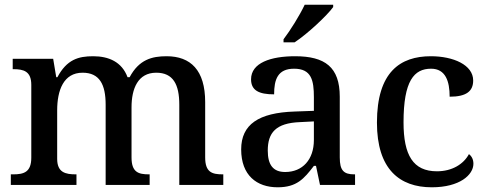

<svg xmlns="http://www.w3.org/2000/svg" viewBox="-20 -786 2071 816"><path d="M26 0H305V-45H302C258 -45 223 -53 223 -111V-317C223 -402 250 -477 331 -477C403 -477 429 -427 429 -341V0H616V-45H613C568 -45 539 -54 539 -117V-330C539 -409 566 -477 644 -477C716 -477 742 -427 742 -341V0H929V-45H926C881 -45 852 -54 852 -117V-352C852 -488 790 -547 688 -547C626 -547 571 -533 531 -458H522C498 -523 442 -547 376 -547C313 -547 264 -533 224 -458H219L206 -536H34V-492H37C81 -492 113 -483 113 -425V-116C113 -54 81 -45 36 -45H26Z M1185 -619V-606H1232C1287 -642 1371 -721 1396 -756V-766H1275C1254 -721 1214 -657 1185 -619ZM1160 10C1241 10 1272 -26 1314 -81H1323L1340 0H1489V-45H1486C1441 -45 1424 -61 1424 -117V-375C1424 -501 1361 -547 1234 -547C1131 -547 1047 -519 1047 -449C1047 -402 1080 -385 1145 -385C1145 -448 1160 -494 1230 -494C1304 -494 1314 -444 1314 -373V-315L1232 -312C1079 -307 1005 -257 1005 -151C1005 -41 1071 10 1160 10ZM1192 -55C1141 -55 1118 -85 1118 -146C1118 -222 1152 -263 1255 -267L1314 -270V-191C1314 -108 1266 -55 1192 -55Z M1815 10C1934 10 1992 -43 1992 -90C1992 -108 1985 -122 1973 -131C1950 -88 1901 -58 1837 -58C1736 -58 1695 -126 1695 -266C1695 -443 1740 -494 1812 -494C1874 -494 1891 -440 1891 -375C1963 -375 1991 -399 1991 -444C1991 -510 1907 -547 1811 -547C1681 -547 1582 -480 1582 -265C1582 -67 1678 10 1815 10Z"/></svg>

Font: Noto Serif Yezidi Medium
Style: Regular
Weight: 500
Designer: Dalton Maag Ltd
Foundry: Dalton Maag Ltd
Version: Version 1.001